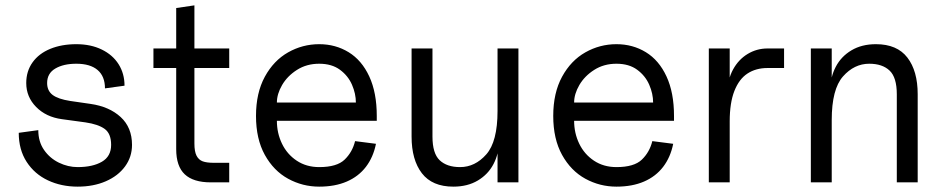

<svg xmlns="http://www.w3.org/2000/svg" viewBox="-20 -681 3527 717"><path d="M50 -185 123 -195Q123 -152 144.5 -121Q166 -90 200 -73.5Q234 -57 270 -57Q326 -57 360.5 -77Q395 -97 395 -140Q395 -182 371 -199.5Q347 -217 299 -224L211 -236Q152 -244 115 -281.5Q78 -319 78 -371Q78 -415 101.5 -448Q125 -481 167.5 -498.5Q210 -516 265 -516Q319 -516 360 -496Q401 -476 423 -441Q445 -406 445 -361L372 -351Q372 -396 344.5 -419.5Q317 -443 265 -443Q217 -443 186.5 -425Q156 -407 156 -371Q156 -342 176.5 -326.5Q197 -311 242 -304L318 -293Q388 -283 430.5 -244Q473 -205 473 -140Q473 -95 447 -59.5Q421 -24 375 -4Q329 16 270 16Q209 16 159 -7.5Q109 -31 79.5 -76.5Q50 -122 50 -185Z M638 -124V-651L706 -661V-145Q706 -115 714 -99.5Q722 -84 737 -78.5Q752 -73 779 -73H836V0H767Q702 0 670 -30Q638 -60 638 -124ZM553 -500H836V-427H553Z M936 -248Q936 -334 969 -394.5Q1002 -455 1056 -485.5Q1110 -516 1172 -516Q1233 -516 1282 -486Q1331 -456 1359 -395.5Q1387 -335 1387 -248V-230H1014Q1014 -184 1033 -144.5Q1052 -105 1088 -81Q1124 -57 1172 -57Q1238 -57 1267 -85Q1296 -113 1306 -154L1384 -144Q1374 -94 1346.5 -58Q1319 -22 1275 -3Q1231 16 1172 16Q1110 16 1056 -13.5Q1002 -43 969 -102.5Q936 -162 936 -248ZM1172 -443Q1125 -443 1089 -420Q1053 -397 1033.5 -363.5Q1014 -330 1014 -298H1309Q1309 -331 1294.5 -364.5Q1280 -398 1249.5 -420.5Q1219 -443 1172 -443Z M1517 -171V-500H1595V-171Q1595 -108 1622 -82.5Q1649 -57 1698 -57Q1754 -57 1796 -104.5Q1838 -152 1838 -267L1843 -151Q1843 -107 1823 -68.5Q1803 -30 1764.5 -7Q1726 16 1673 16Q1594 16 1555.5 -34Q1517 -84 1517 -171ZM1838 -500H1916V0H1838Z M2046 -248Q2046 -334 2079 -394.5Q2112 -455 2166 -485.5Q2220 -516 2282 -516Q2343 -516 2392 -486Q2441 -456 2469 -395.5Q2497 -335 2497 -248V-230H2124Q2124 -184 2143 -144.5Q2162 -105 2198 -81Q2234 -57 2282 -57Q2348 -57 2377 -85Q2406 -113 2416 -154L2494 -144Q2484 -94 2456.5 -58Q2429 -22 2385 -3Q2341 16 2282 16Q2220 16 2166 -13.5Q2112 -43 2079 -102.5Q2046 -162 2046 -248ZM2282 -443Q2235 -443 2199 -420Q2163 -397 2143.5 -363.5Q2124 -330 2124 -298H2419Q2419 -331 2404.5 -364.5Q2390 -398 2359.5 -420.5Q2329 -443 2282 -443Z M2627 -500H2705V-335H2697Q2697 -384 2717.5 -421.5Q2738 -459 2772 -479.5Q2806 -500 2846 -500H2908V-427H2846Q2803 -427 2771.5 -406.5Q2740 -386 2722.5 -341.5Q2705 -297 2705 -228V0H2627Z M3226 -443Q3170 -443 3128 -395.5Q3086 -348 3086 -233L3081 -349Q3081 -393 3101 -431.5Q3121 -470 3159.5 -493Q3198 -516 3251 -516Q3330 -516 3368.5 -466Q3407 -416 3407 -329V0H3329V-329Q3329 -392 3302 -417.5Q3275 -443 3226 -443ZM3008 -500H3086V0H3008Z"/></svg>

Font: Uncut Sans VF
Style: Regular
Weight: 400
Designer: Kasper Nordkvist
Foundry: Uncut Type
Version: Version 1.100;FEAKit 1.0